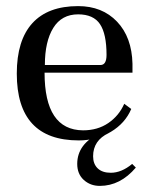

<svg xmlns="http://www.w3.org/2000/svg" viewBox="-20 -450 489 629"><path d="M238 10Q35 10 35 -209Q35 -318 86 -374Q137 -430 236 -430Q315 -430 363.5 -379Q412 -328 414 -241V-212H126Q126 -24 252 -23Q300 -23 335 -47Q370 -71 387 -110L410 -93Q390 -46 343 -18Q296 10 238 10ZM127 -237H309Q329 -237 329 -270Q329 -339 307.5 -371Q286 -403 236 -403Q182 -403 154.5 -358.5Q127 -314 127 -237ZM307 159Q276 159 254.5 139.5Q233 120 233 87Q233 21 308 -14H336Q285 10 285 62Q285 87 300 101.5Q315 116 343 116Q378 116 413 87L425 99Q374 159 307 159Z"/></svg>

Font: UnnaRegular
Style: Regular
Weight: 400
Designer: Jorge de Buen Unna
Foundry: Omnibus-Type
Version: Version 2.008;hotconv 1.0.109;makeotfexe 2.5.65596